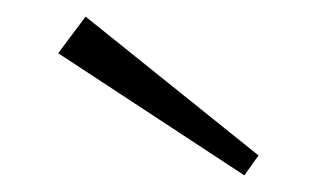

<svg xmlns="http://www.w3.org/2000/svg" viewBox="-20 -742 381 231"><path d="M274 -531 50 -678 83 -722 291 -555Z"/></svg>

Font: Zen Kaku Gothic Antique Light
Style: Regular
Weight: 300
Designer: Yoshimichi Ohira
Foundry: Positype
Version: Version 1.001